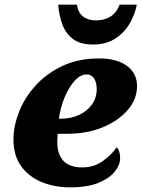

<svg xmlns="http://www.w3.org/2000/svg" viewBox="-20 -798 611 828"><path d="M282 10Q216 10 160.5 -12.5Q105 -35 71.5 -81Q38 -127 38 -197Q38 -253 61.5 -314Q85 -375 132 -427.5Q179 -480 248 -513Q317 -546 407 -546Q484 -546 527.5 -514Q571 -482 571 -426Q571 -371 531.5 -324.5Q492 -278 424 -249.5Q356 -221 268 -221H229Q228 -212 227.5 -202.5Q227 -193 227 -186Q227 -133 253.5 -104.5Q280 -76 335 -76Q385 -76 423.5 -103.5Q462 -131 483 -163Q498 -148 498 -115Q498 -87 475 -58Q452 -29 404.5 -9.5Q357 10 282 10ZM242 -286Q285 -286 320 -302Q355 -318 376 -346.5Q397 -375 397 -414Q397 -443 385.5 -460Q374 -477 354 -477Q326 -477 300.5 -448Q275 -419 257.5 -375.5Q240 -332 234 -286ZM380 -606Q328 -606 296.5 -628.5Q265 -651 250 -690Q235 -729 231 -778H312Q316 -744 338 -727Q360 -710 394 -710Q429 -710 455.5 -726Q482 -742 496 -778H570Q563 -739 540.5 -699Q518 -659 478.5 -632.5Q439 -606 380 -606Z"/></svg>

Font: Noto Serif Black
Style: Italic
Weight: 900
Italic angle: -12°
Designer: Monotype Design Team
Foundry: Monotype Imaging Inc.
Version: Version 2.013